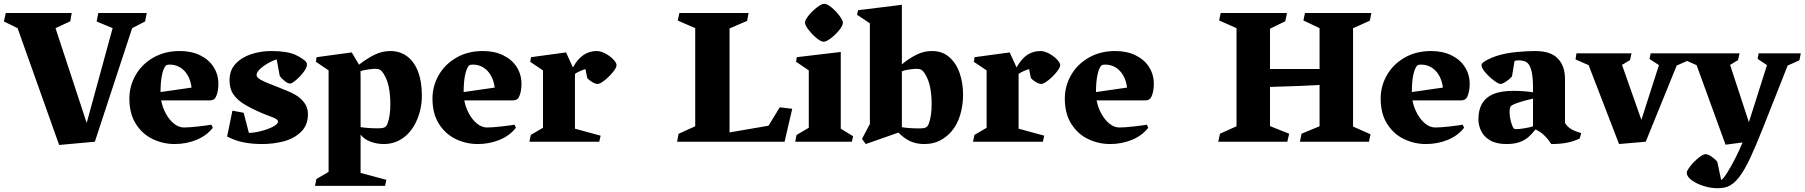

<svg xmlns="http://www.w3.org/2000/svg" viewBox="-41 -744 9474 1008"><path d="M550.3 -596.2 466.3 -631.3 475.1 -675.8H729.5L720.7 -631.3L652.8 -596.2L457 0L269.5 17.1L51.3 -596.2L-20.5 -631.3L-10.7 -675.8H335.4L328.1 -632.3L250.5 -596.2L414.1 -98.6Z M1105.5 -303.7Q1105.5 -261.7 1091.8 -233.9Q1087.4 -225.6 1079.6 -221.2Q1071.8 -216.8 1058.1 -216.8H805.2Q812 -180.2 829.8 -147.5Q847.7 -114.7 872.6 -94.7Q897.5 -74.7 924.8 -74.7Q952.6 -74.7 1001.7 -80.3Q1050.8 -85.9 1068.8 -89.4L1076.2 -73.2Q1043.9 -31.7 990.5 -9.8Q937 12.2 876 12.2Q815.4 12.2 761 -13.7Q706.5 -39.6 672.4 -93.3Q638.2 -147 638.2 -226.6Q638.2 -292 670.7 -349.1Q703.1 -406.2 763.4 -441.2Q823.7 -476.1 902.8 -476.1Q963.9 -476.1 1009.8 -453.6Q1055.7 -431.2 1080.6 -391.8Q1105.5 -352.5 1105.5 -303.7ZM964.8 -284.2Q960 -322.8 943.6 -349.9Q927.2 -377 903.3 -390.9Q879.4 -404.8 851.1 -404.8Q841.8 -404.8 835.7 -403.1Q829.6 -401.4 826.2 -395.5Q802.2 -358.9 801.8 -260.7Z M1315.9 -372.6Q1310.5 -365.7 1308.3 -360.8Q1306.2 -356 1306.2 -349.6Q1306.2 -341.3 1315.9 -333Q1325.7 -324.7 1349.1 -314.5Q1368.7 -305.7 1406.2 -291.5Q1448.2 -274.9 1470.2 -265.6Q1492.2 -256.3 1509.8 -246.1Q1539.1 -229 1557.4 -203.6Q1575.7 -178.2 1575.7 -145Q1575.7 -87.4 1540 -52.2Q1504.4 -17.1 1450 -2.4Q1395.5 12.2 1335 12.2Q1281.7 12.2 1237.1 3.2Q1192.4 -5.9 1151.4 -27.3L1179.2 -163.1L1238.3 -151.9L1265.6 -46.4Q1296.9 -46.4 1341.3 -59.1Q1385.7 -71.8 1406.2 -87.9Q1418.5 -96.7 1418.5 -105.5Q1418.5 -113.3 1409.2 -119.1Q1399.9 -125 1378.4 -132.8Q1348.1 -143.6 1312 -159.9Q1275.9 -176.3 1246.6 -193.4Q1208.5 -215.8 1186.3 -245.8Q1164.1 -275.9 1164.1 -323.7Q1164.1 -375 1196 -409.2Q1228 -443.4 1278.1 -459.7Q1328.1 -476.1 1383.3 -476.1Q1464.8 -476.1 1510.3 -456.1Q1530.8 -446.8 1550.8 -432.6Q1570.8 -418.5 1570.8 -406.2Q1570.8 -389.6 1553 -366Q1535.2 -342.3 1513.2 -323.7Q1491.2 -305.2 1482.4 -305.2Q1470.7 -305.2 1453.6 -318.6Q1436.5 -332 1427.7 -345.2L1411.6 -432.1Q1389.2 -425.8 1359.4 -408Q1329.6 -390.1 1315.9 -372.6Z M1987.3 200.2 1980.5 231.9H1612.8L1620.1 195.8L1684.1 158.7V-374.5L1617.2 -419.9L1621.1 -443.8L1805.7 -468.8L1843.8 -404.3Q1884.8 -436.5 1925 -456.3Q1965.3 -476.1 2007.8 -476.1Q2059.1 -476.1 2096.4 -448.2Q2133.8 -420.4 2153.8 -367.9Q2173.8 -315.4 2173.8 -243.2Q2173.8 -175.3 2148.7 -115.7Q2123.5 -56.2 2079.1 -22.5Q2057.1 -5.9 2030.5 3.2Q2003.9 12.2 1974.1 12.2Q1937 12.2 1904.1 -0.2Q1871.1 -12.7 1852.1 -37.1V163.6ZM1852.1 -336.9V-76.7Q1890.1 -70.3 1946.8 -70.3Q1966.3 -70.3 1977.1 -75Q1987.8 -79.6 1993.7 -95.7Q2008.3 -135.3 2008.3 -197.3Q2008.3 -244.6 2000.5 -285.2Q1992.7 -325.7 1972.7 -357.4Q1963.4 -372.1 1954.1 -377.4Q1944.8 -382.8 1931.2 -382.8Q1915.5 -382.8 1889.2 -378.9Q1862.8 -375 1851.6 -370.1Q1852.1 -359.4 1852.1 -336.9Z M2696.8 -303.7Q2696.8 -261.7 2683.1 -233.9Q2678.7 -225.6 2670.9 -221.2Q2663.1 -216.8 2649.4 -216.8H2396.5Q2403.3 -180.2 2421.1 -147.5Q2439 -114.7 2463.9 -94.7Q2488.8 -74.7 2516.1 -74.7Q2543.9 -74.7 2593 -80.3Q2642.1 -85.9 2660.2 -89.4L2667.5 -73.2Q2635.3 -31.7 2581.8 -9.8Q2528.3 12.2 2467.3 12.2Q2406.7 12.2 2352.3 -13.7Q2297.9 -39.6 2263.7 -93.3Q2229.5 -147 2229.5 -226.6Q2229.5 -292 2262 -349.1Q2294.4 -406.2 2354.7 -441.2Q2415 -476.1 2494.1 -476.1Q2555.2 -476.1 2601.1 -453.6Q2647 -431.2 2671.9 -391.8Q2696.8 -352.5 2696.8 -303.7ZM2556.2 -284.2Q2551.3 -322.8 2534.9 -349.9Q2518.6 -377 2494.6 -390.9Q2470.7 -404.8 2442.4 -404.8Q2433.1 -404.8 2427 -403.1Q2420.9 -401.4 2417.5 -395.5Q2393.6 -358.9 2393.1 -260.7Z M2742.7 -419.4 2746.6 -443.8 2930.7 -468.8 2966.8 -390.1Q2992.7 -436 3023.4 -456.1Q3054.2 -476.1 3092.3 -476.1Q3119.1 -476.1 3152.3 -454.1Q3170.9 -441.9 3183.3 -427.2Q3195.8 -412.6 3195.8 -401.9Q3195.8 -388.7 3176.5 -365Q3157.2 -341.3 3133.1 -322.3Q3108.9 -303.2 3096.2 -303.2Q3085 -303.2 3068.1 -313.2Q3051.3 -323.2 3042 -334L3032.7 -381.3Q3020 -377.9 3002.9 -370.1Q2985.8 -362.3 2977.5 -356V-68.4L3112.3 -31.7L3105 0H2738.3L2745.6 -35.6L2809.6 -73.2V-374.5Z M4052.7 -180.7 4118.2 -172.9 4078.1 0H3513.7L3521.5 -41.5L3608.9 -81.1V-596.2L3517.1 -636.2L3525.9 -675.8H3889.2L3881.3 -634.3L3789.1 -594.7V-48.8L3993.7 -84Z M4185.1 -625.5Q4185.1 -638.7 4204.3 -662.6Q4223.6 -686.5 4248 -705.3Q4272.5 -724.1 4286.6 -724.1Q4301.3 -724.1 4324.7 -704.8Q4348.1 -685.5 4366.2 -661.1Q4384.3 -636.7 4384.3 -624.5Q4384.3 -609.9 4365 -585.9Q4345.7 -562 4321.3 -543.5Q4296.9 -524.9 4283.2 -524.9Q4269 -524.9 4245.6 -544.2Q4222.2 -563.5 4203.6 -587.9Q4185.1 -612.3 4185.1 -625.5ZM4205.1 -73.2V-374.5L4138.2 -419.9L4142.1 -443.8L4373 -471.2V-68.4L4438 -28.8L4431.2 0H4133.8L4141.1 -35.6Z M4504.4 12.2 4484.4 -14.6 4525.9 -93.3V-621.6L4458.5 -666.5L4463.9 -690.4L4693.8 -718.8V-406.2Q4731 -437 4769.8 -456.5Q4808.6 -476.1 4852.1 -476.1Q4907.2 -476.1 4943.8 -443.1Q4980.5 -410.2 4997.8 -358.4Q5015.1 -306.6 5015.1 -248Q5015.1 -189.9 4999.5 -138.9Q4983.9 -87.9 4953.6 -53.2Q4927.7 -23.4 4892.6 -5.6Q4857.4 12.2 4812 12.2Q4770 12.2 4738 -2.4Q4706.1 -17.1 4675.8 -47.9ZM4788.6 -69.8Q4808.1 -69.8 4818.8 -74.5Q4829.6 -79.1 4835.4 -95.2Q4850.1 -134.8 4850.1 -197.3Q4850.1 -244.6 4842.3 -285.2Q4834.5 -325.7 4814.5 -357.4Q4805.2 -372.1 4795.9 -377.4Q4786.6 -382.8 4772.9 -382.8Q4757.3 -382.8 4731.2 -378.9Q4705.1 -375 4693.8 -370.1V-76.2Q4731.9 -69.8 4788.6 -69.8Z M5071.8 -419.4 5075.7 -443.8 5259.8 -468.8 5295.9 -390.1Q5321.8 -436 5352.5 -456.1Q5383.3 -476.1 5421.4 -476.1Q5448.2 -476.1 5481.4 -454.1Q5500 -441.9 5512.5 -427.2Q5524.9 -412.6 5524.9 -401.9Q5524.9 -388.7 5505.6 -365Q5486.3 -341.3 5462.2 -322.3Q5438 -303.2 5425.3 -303.2Q5414.1 -303.2 5397.2 -313.2Q5380.4 -323.2 5371.1 -334L5361.8 -381.3Q5349.1 -377.9 5332 -370.1Q5314.9 -362.3 5306.6 -356V-68.4L5441.4 -31.7L5434.1 0H5067.4L5074.7 -35.6L5138.7 -73.2V-374.5Z M6016.6 -303.7Q6016.6 -261.7 6002.9 -233.9Q5998.5 -225.6 5990.7 -221.2Q5982.9 -216.8 5969.2 -216.8H5716.3Q5723.1 -180.2 5741 -147.5Q5758.8 -114.7 5783.7 -94.7Q5808.6 -74.7 5835.9 -74.7Q5863.8 -74.7 5912.8 -80.3Q5961.9 -85.9 5980 -89.4L5987.3 -73.2Q5955.1 -31.7 5901.6 -9.8Q5848.1 12.2 5787.1 12.2Q5726.6 12.2 5672.1 -13.7Q5617.7 -39.6 5583.5 -93.3Q5549.3 -147 5549.3 -226.6Q5549.3 -292 5581.8 -349.1Q5614.3 -406.2 5674.6 -441.2Q5734.9 -476.1 5814 -476.1Q5875 -476.1 5920.9 -453.6Q5966.8 -431.2 5991.7 -391.8Q6016.6 -352.5 6016.6 -303.7ZM5876 -284.2Q5871.1 -322.8 5854.7 -349.9Q5838.4 -377 5814.5 -390.9Q5790.5 -404.8 5762.2 -404.8Q5752.9 -404.8 5746.8 -403.1Q5740.7 -401.4 5737.3 -395.5Q5713.4 -358.9 5712.9 -260.7Z M6727.1 -42 6717.3 0H6355L6363.8 -42L6450.7 -81.1V-596.2L6359.4 -636.7L6367.7 -675.8H6715.8L6706.5 -632.3L6626.5 -593.3V-381.8H6886.7V-596.2L6801.8 -636.7L6810.1 -675.8H7158.7L7150.4 -635.3L7062.5 -595.7V-79.6L7154.3 -39.1L7146 0H6783.7L6792 -42L6886.7 -81.1V-297.9Q6781.7 -292 6626.5 -287.6V-82Z M7674.8 -303.7Q7674.8 -261.7 7661.1 -233.9Q7656.7 -225.6 7648.9 -221.2Q7641.1 -216.8 7627.4 -216.8H7374.5Q7381.3 -180.2 7399.2 -147.5Q7417 -114.7 7441.9 -94.7Q7466.8 -74.7 7494.1 -74.7Q7522 -74.7 7571 -80.3Q7620.1 -85.9 7638.2 -89.4L7645.5 -73.2Q7613.3 -31.7 7559.8 -9.8Q7506.3 12.2 7445.3 12.2Q7384.8 12.2 7330.3 -13.7Q7275.9 -39.6 7241.7 -93.3Q7207.5 -147 7207.5 -226.6Q7207.5 -292 7240 -349.1Q7272.5 -406.2 7332.8 -441.2Q7393.1 -476.1 7472.2 -476.1Q7533.2 -476.1 7579.1 -453.6Q7625 -431.2 7649.9 -391.8Q7674.8 -352.5 7674.8 -303.7ZM7534.2 -284.2Q7529.3 -322.8 7512.9 -349.9Q7496.6 -377 7472.7 -390.9Q7448.7 -404.8 7420.4 -404.8Q7411.1 -404.8 7405 -403.1Q7398.9 -401.4 7395.5 -395.5Q7371.6 -358.9 7371.1 -260.7Z M7795.4 -248.5Q7836.9 -267.1 7904.3 -267.1Q7929.7 -267.1 7957.8 -265.1Q7985.8 -263.2 8007.3 -259.3V-285.6Q8007.3 -390.6 7976.1 -415.5Q7968.8 -421.4 7956.8 -424.3Q7944.8 -427.2 7931.6 -427.2Q7920.4 -427.2 7910.2 -423.8L7897 -342.8Q7883.8 -327.6 7865.2 -315.4Q7846.7 -303.2 7837.4 -303.2Q7826.2 -303.2 7801.5 -321.8Q7776.9 -340.3 7756.8 -363.8Q7736.8 -387.2 7736.8 -402.8Q7736.8 -413.6 7763.7 -428Q7790.5 -442.4 7816.9 -450.7Q7863.8 -465.3 7919.4 -470.7Q7975.1 -476.1 8017.6 -476.1Q8100.6 -476.1 8137.9 -436.5Q8175.3 -397 8175.3 -329.1V-98.6Q8186 -79.6 8206.8 -66.9Q8227.5 -54.2 8260.3 -45.4L8252.9 -17.1Q8222.2 -2 8186 5.1Q8149.9 12.2 8103.5 12.2Q8086.4 -13.7 8066.9 -32.7Q8047.4 -51.8 8020.5 -64.5Q8000 -38.6 7981.2 -22.7Q7962.4 -6.8 7935.1 2.7Q7907.7 12.2 7867.7 12.2Q7814.5 12.2 7781.7 -7.3Q7749 -26.9 7734.9 -56.4Q7720.7 -85.9 7720.7 -117.7Q7720.7 -215.3 7795.4 -248.5ZM7917.5 -65.9Q7935.5 -65.9 7962.9 -70.6Q7990.2 -75.2 8007.3 -80.6V-226.1Q7957.5 -215.3 7925.8 -203.9Q7894 -192.4 7890.1 -185.5Q7884.3 -175.8 7884.3 -154.8Q7884.3 -134.3 7890.1 -110.1Q7896 -85.9 7903.8 -73.2Q7908.2 -65.9 7917.5 -65.9Z M8830.6 -463.9 8823.2 -427.2 8761.7 -399.9 8599.1 0 8459 12.2 8299.3 -401.9 8230.5 -432.1 8235.4 -463.9H8524.4L8516.6 -428.7L8474.6 -403.3L8576.2 -114.7L8668.5 -402.3L8619.1 -434.1L8625 -463.9Z M9413.1 -463.9 9405.8 -427.2 9344.2 -399.9 9217.3 -79.1Q9176.3 24.4 9147.2 86.4Q9118.2 148.4 9089.1 186.3Q9060.1 224.1 9027.8 236.3Q9005.9 244.1 8974.6 244.1Q8939.9 244.1 8902.1 232.2Q8864.3 220.2 8839.4 201.4Q8814.5 182.6 8814.5 163.1Q8814.5 151.9 8833.5 127.9Q8852.5 104 8876.2 84.7Q8899.9 65.4 8913.6 65.4Q8925.8 65.4 8944.8 78.4Q8963.9 91.3 8974.6 105L8995.1 201.2Q9005.4 196.3 9026.1 163.6Q9046.9 130.9 9069.6 86.2Q9092.3 41.5 9107.4 3.9L9018.1 15.6L8866.2 -401.9L8797.9 -432.1L8803.2 -463.9H9091.8L9083.5 -428.2L9042 -403.3L9140.6 -102.5L9235.8 -402.3L9186.5 -434.6L9191.9 -463.9Z"/></svg>

Font: Vesper Libre Heavy
Style: Regular
Weight: 900
Designer: Robert Keller & Kimya Gandhi
Foundry: Mota Italic
Version: Version 1.058